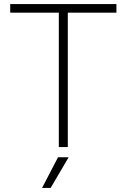

<svg xmlns="http://www.w3.org/2000/svg" viewBox="-20 -720 620 940"><path d="M30 -700H550V-658H312V0H268V-658H30ZM264 50H316L228 200H186Z"/></svg>

Font: PT Root UI Web Light
Style: Regular
Weight: 300
Designer: Vitaly Kuzmin
Foundry: ParaType Ltd.
Version: Version 1.000W